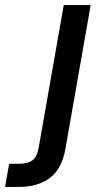

<svg xmlns="http://www.w3.org/2000/svg" viewBox="-147 -516 402 756"><path d="M-127 220 -111 129H-72Q-37 129 -19 115Q-1 101 5 67L104 -496H210L111 68Q97 149 49.5 184.5Q2 220 -72 220Z"/></svg>

Font: Rethink Sans Medium
Style: Italic
Weight: 500
Italic angle: -10°
Designer: The Rethink Sans project authors (Hans Thiessen). DM Sans designed by Colophon Foundry.
Foundry: Rethink Communications LLC
Version: Version 1.001